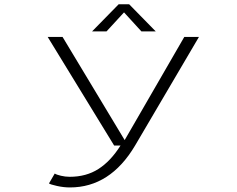

<svg xmlns="http://www.w3.org/2000/svg" viewBox="-20 -670 1090 884"><path d="M697 -525.5H631L551 -613L470.5 -525.5H404L526.5 -650.5H574.5ZM268 -500 554 -25 828.5 -500H896L602 0Q487.5 193 302 193Q273 193 242.5 186.2Q212 179.5 205.5 174.5L232 129Q240.5 134.5 260.5 139.2Q280.5 144 301 144Q377 144 433.2 108Q489.5 72 535 0H505.5L199.5 -500Z"/></svg>

Font: League Mono Extended UltraLight
Style: Regular
Weight: 200
Width: 9
Designer: Tyler Finck
Foundry: The League of Moveable Type / Tyler Finck
Version: Version 2.210